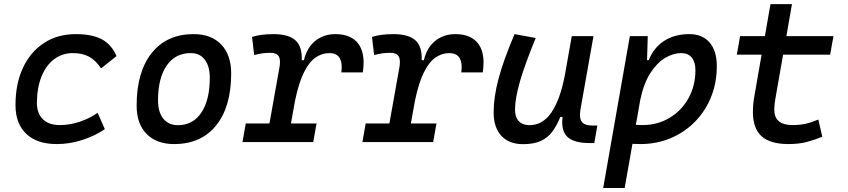

<svg xmlns="http://www.w3.org/2000/svg" viewBox="-20 -694 4142 938"><path d="M271.5 -83Q322.3 -83 370.8 -99.6Q419.4 -116.2 457 -143.1L492.2 -63Q444.3 -30.3 382.8 -10.3Q321.3 9.8 257.3 9.8Q161.1 9.8 108.4 -40Q55.7 -89.8 55.7 -180.2Q55.7 -285.2 92.3 -363Q128.9 -440.9 195.1 -484.1Q261.2 -527.3 350.1 -527.3Q430.2 -527.3 477.5 -502Q524.9 -476.6 549.3 -419.9L473.6 -359.9Q448.2 -398.9 415.5 -416.7Q382.8 -434.6 336.4 -434.6Q283.7 -434.6 243.9 -404.3Q204.1 -374 182.4 -319.3Q160.6 -264.6 160.2 -190.9Q160.6 -139.6 189.7 -111.3Q218.8 -83 271.5 -83Z M831.1 9.8Q744.6 9.8 696 -39.8Q647.5 -89.4 647.5 -177.7Q647.5 -342.8 721.2 -435.1Q794.9 -527.3 925.8 -527.3Q1012.2 -527.3 1060.8 -476.6Q1109.4 -425.8 1109.4 -335Q1109.4 -172.4 1035.9 -81.3Q962.4 9.8 831.1 9.8ZM849.1 -82.5Q922.4 -82.5 963.6 -143.8Q1004.9 -205.1 1004.9 -314Q1004.9 -370.6 980.5 -402.6Q956.1 -434.6 911.6 -434.6Q836.4 -434.6 794.2 -373.5Q752 -312.5 752 -203.6Q752 -146.5 777.6 -114.5Q803.2 -82.5 849.1 -82.5Z M1164.6 0 1180.7 -90.8H1296.4L1345.2 -364.7Q1347.7 -379.4 1347.7 -391.1Q1347.7 -409.2 1341.3 -419.4Q1330.6 -436 1300.8 -436Q1259.8 -436 1221.7 -424.8L1211.4 -513.7Q1254.4 -527.3 1316.4 -527.3Q1390.1 -527.3 1423.6 -496.8Q1457 -466.3 1454.1 -399.9H1464.8Q1479 -460.9 1520 -494.1Q1561 -527.3 1618.7 -527.3Q1696.8 -527.3 1731.9 -478.5Q1756.3 -443.4 1756.3 -388.7Q1756.3 -366.2 1752.4 -340.3H1647.5Q1649.4 -354.5 1649.4 -366.2Q1649.4 -434.6 1589.4 -434.6Q1552.7 -434.6 1521.5 -412.8Q1490.2 -391.1 1465.1 -340.8Q1439.9 -290.5 1421.9 -204.6L1401.4 -90.8H1526.4L1510.3 0Z M1750.5 0 1766.6 -90.8H1882.3L1931.2 -364.7Q1933.6 -379.4 1933.6 -391.1Q1933.6 -409.2 1927.2 -419.4Q1916.5 -436 1886.7 -436Q1845.7 -436 1807.6 -424.8L1797.4 -513.7Q1840.3 -527.3 1902.3 -527.3Q1976.1 -527.3 2009.5 -496.8Q2043 -466.3 2040 -399.9H2050.8Q2064.9 -460.9 2106 -494.1Q2147 -527.3 2204.6 -527.3Q2282.7 -527.3 2317.9 -478.5Q2342.3 -443.4 2342.3 -388.7Q2342.3 -366.2 2338.4 -340.3H2233.4Q2235.4 -354.5 2235.4 -366.2Q2235.4 -434.6 2175.3 -434.6Q2138.7 -434.6 2107.4 -412.8Q2076.2 -391.1 2051 -340.8Q2025.9 -290.5 2007.8 -204.6L1987.3 -90.8H2112.3L2096.2 0Z M2535.2 10.3Q2466.8 10.3 2429.2 -30.5Q2391.6 -71.3 2391.6 -145Q2391.6 -219.7 2415.8 -310.3Q2439.9 -400.9 2493.7 -527.3L2597.2 -508.3Q2543.9 -378.9 2520 -295.7Q2496.1 -212.4 2496.1 -157.2Q2496.1 -121.6 2514.6 -102.1Q2533.2 -82.5 2566.9 -82.5Q2631.8 -82.5 2674.3 -145.3Q2716.8 -208 2739.3 -325.7V-325.2L2773.4 -517.6H2879.4L2816.9 -165.5Q2813.5 -147.5 2813.5 -133.3Q2813.5 -111.3 2821.8 -99.6Q2834.5 -80.6 2877.4 -80.6H2898.4L2883.3 4.9H2860.4Q2783.2 4.9 2752 -25.4Q2726.6 -49.8 2726.6 -97.7Q2726.6 -109.4 2728 -122.6H2717.3Q2700.7 -81.5 2679 -51.8Q2657.2 -22 2623 -5.9Q2588.9 10.3 2535.2 10.3Z M3031.7 224.6H2926.8L3057.1 -517.6H3144.5L3141.1 -399.9H3149.4Q3173.3 -460.9 3224.4 -494.1Q3275.4 -527.3 3347.2 -527.3Q3411.1 -527.3 3446.5 -486.6Q3481.9 -445.8 3481.9 -371.1Q3481.9 -289.6 3453.9 -220.2Q3425.8 -150.9 3375 -99.1Q3324.2 -47.4 3256.1 -18.8Q3188 9.8 3107.9 9.8Q3089.4 9.8 3069.8 8.8ZM3086.4 -84Q3102.1 -83 3118.7 -83Q3192.4 -83 3251 -118.2Q3309.6 -153.3 3343.5 -214.1Q3377.4 -274.9 3377.4 -351.6Q3377.4 -391.1 3359.4 -412.8Q3341.3 -434.6 3308.1 -434.6Q3269 -434.6 3229.2 -410.9Q3189.5 -387.2 3157 -336.7Q3124.5 -286.1 3107.9 -206.1Z M3832.5 9.8Q3742.7 9.8 3700.4 -28.6Q3658.2 -66.9 3658.2 -147.9Q3658.2 -178.2 3662.6 -207Q3667 -235.8 3676.3 -287.1L3700.7 -426.8H3579.6L3595.7 -517.6H3716.8L3744.1 -673.8H3849.1L3821.8 -517.6H4051.8L4035.6 -426.8H3805.7L3781.2 -287.1Q3772.9 -238.3 3768.1 -211.9Q3762.7 -185.5 3762.7 -157.7Q3762.7 -83 3851.6 -83Q3887.2 -83 3914.1 -88.9Q3940.9 -94.7 3978 -109.9L3997.1 -26.4Q3961.9 -11.2 3922.6 -0.7Q3883.3 9.8 3832.5 9.8Z"/></svg>

Font: CaskaydiaCove NFP
Style: Italic
Weight: 400
Italic angle: -10°
Designer: Aaron Bell
Foundry: Saja Typeworks
Version: Version 2111.001; VTT 6.35;Nerd Fonts 3.1.1